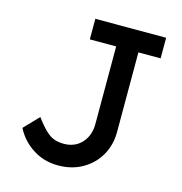

<svg xmlns="http://www.w3.org/2000/svg" viewBox="-105 -795 853 901"><g transform="rotate(15 321.0 -345.0)"><path d="M256 10Q188 10 133.5 -25Q79 -60 50 -117L118 -188Q147 -149 168.5 -129Q190 -109 210.5 -102Q231 -95 256 -95Q310 -95 343 -131Q376 -167 376 -223V-600H248V-700H592V-600H484V-213Q484 -150 455 -99.5Q426 -49 374.5 -19.5Q323 10 256 10Z"/></g></svg>

Font: Readex Pro
Style: Regular
Weight: 400
Designer: Bonnie Shaver-Troup, Thomas Jockin
Foundry: Lexend
Version: Version 1.204; ttfautohint (v1.8.4.7-5d5b)